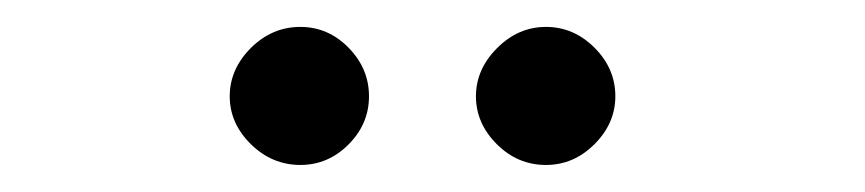

<svg xmlns="http://www.w3.org/2000/svg" viewBox="-20 -600 640 142"><path d="M202.1 -478Q181.2 -478 165.5 -493.4Q149.9 -508.8 149.9 -528.8Q149.9 -548.8 165.5 -564.5Q181.2 -580.1 202.1 -580.1Q222.7 -580.1 237.8 -564.7Q252.9 -549.3 252.9 -528.8Q252.9 -508.3 237.8 -493.2Q222.7 -478 202.1 -478ZM383.8 -478Q362.8 -478 347.4 -493.4Q332 -508.8 332 -528.8Q332 -548.8 347.7 -564.5Q363.3 -580.1 383.8 -580.1Q404.3 -580.1 419.7 -564.7Q435.1 -549.3 435.1 -528.8Q435.1 -508.8 419.7 -493.4Q404.3 -478 383.8 -478Z"/></svg>

Font: Compagnon Roman
Style: Regular
Weight: 400
Designer: Juliette Duhe, Lea Pradine
Foundry: Velvetyne Type Foundry
Version: Version 1.000;PS 001.000;hotconv 1.0.88;makeotf.lib2.5.64775